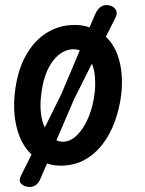

<svg xmlns="http://www.w3.org/2000/svg" viewBox="-20 -644 574 758"><path d="M97 94Q77 94 64.8 82.5Q52.5 71 62.5 50L104.5 -34Q64 -72.5 47.2 -135.8Q30.5 -199 38 -272.5Q47 -360 79.8 -420.8Q112.5 -481.5 162.8 -513.5Q213 -545.5 275 -545.5Q307 -545.5 333.5 -536L354.5 -585Q364 -607 375.5 -615.5Q387 -624 400.5 -624Q413.5 -624 424.5 -617.8Q435.5 -611.5 439.5 -600Q443.5 -588.5 435 -572.5L398 -499Q436 -463 451.2 -404Q466.5 -345 459 -274Q452.5 -218 434.2 -166.8Q416 -115.5 385.8 -75.8Q355.5 -36 314 -13Q272.5 10 219.5 10Q191 10 165.5 1.5L139.5 62Q131.5 80 121 87Q110.5 94 97 94ZM157 -141 222 -272.5 295 -445Q281.5 -450.5 264.5 -449.5Q218 -445.5 184.2 -396.8Q150.5 -348 142 -264.5Q138 -231 141.5 -198Q145 -165 157 -141ZM229 -84.5Q257.5 -84.5 283.8 -110Q310 -135.5 329 -180Q348 -224.5 354 -281Q357 -306.5 355 -337.2Q353 -368 343 -393L272.5 -252.5L202.5 -89.5Q208.5 -87.5 215.2 -86Q222 -84.5 229 -84.5Z"/></svg>

Font: Edu SA Hand Medium
Style: Regular
Weight: 500
Designer: Tina and Corey Anderson, Eben Sorkin, Mirko Velimirovic
Foundry: Google for Education
Version: Version 2.000